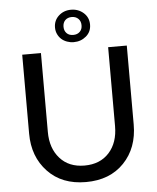

<svg xmlns="http://www.w3.org/2000/svg" viewBox="-62 -991 860 1052"><g transform="rotate(-5 368.5 -465.0)"><path d="M553.2 -283.2V-717.3H655.8V-283.2Q655.8 -154.3 578.1 -73.2Q500 8.3 368.2 8.3Q236.3 8.3 158.7 -73.7Q80.6 -155.8 80.6 -283.2V-717.3H183.6V-283.2Q183.6 -193.4 232.9 -138.2Q282.2 -82.5 368.2 -82.5Q454.1 -82.5 503.9 -137.7Q553.2 -192.4 553.2 -283.2ZM418.5 -850.1Q418.5 -872.1 404.8 -885.7Q391.1 -899.4 368.7 -899.4Q346.2 -899.4 332.5 -885.7Q319.3 -872.1 319.3 -850.1Q319.3 -828.1 332.5 -814.5Q345.7 -800.8 368.7 -800.8Q391.6 -800.8 405.3 -814.5Q418.9 -828.1 418.5 -850.1ZM272.5 -849.6Q272.5 -888.7 300.3 -914.1Q328.1 -939.5 368.2 -939.5Q408.2 -939.5 437 -914.1Q465.3 -888.7 465.3 -849.6Q465.3 -810.1 436.5 -785.6Q407.7 -761.2 368.2 -761.2Q349.1 -761.2 331.5 -767.6Q295.9 -780.3 280.3 -813.5Q272.5 -830.1 272.5 -849.6Z"/></g></svg>

Font: Lato-Medium
Style: Regular
Weight: 500
Designer: Lukasz Dziedzic
Foundry: tyPoland Lukasz Dziedzic
Version: Version 2.006; 2014-01-15